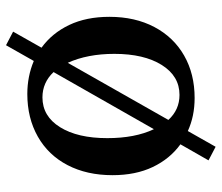

<svg xmlns="http://www.w3.org/2000/svg" viewBox="-68 -572 719 622"><g transform="rotate(90 291.0 -260.5)"><path d="M297 -532Q356 -532 404 -510L455 -600L499 -577L447 -486Q494 -452 520.5 -396.5Q547 -341 547 -266Q547 -183 514.5 -120.5Q482 -58 422 -24Q362 10 284 10Q227 10 177 -11L126 79L82 56L134 -36Q87 -70 60.5 -125.5Q34 -181 34 -256Q34 -339 67 -401.5Q100 -464 159.5 -498Q219 -532 297 -532ZM183 -121 368 -447Q335 -483 287 -483Q226 -483 190 -425.5Q154 -368 154 -272Q154 -185 183 -121ZM295 -39Q356 -39 391.5 -96Q427 -153 427 -249Q427 -339 398 -400L213 -75Q247 -39 295 -39Z"/></g></svg>

Font: Minipax
Style: Bold
Weight: 500
Designer: Raphaël Ronot, Igor Stepanchenko (Cyrillic)
Foundry: steppetype
Version: Version 1.002